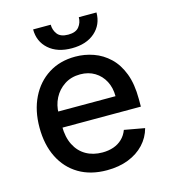

<svg xmlns="http://www.w3.org/2000/svg" viewBox="-110 -818 808 917"><g transform="rotate(-15 293.5 -359.5)"><path d="M306.5 11Q225.9 11 167.8 -23.6Q109.7 -58.2 78.3 -121.3Q46.9 -184.3 46.9 -269.2Q46.9 -353 78.3 -416.9Q109.7 -480.8 166.4 -516.7Q223 -552.6 299 -552.6Q345.2 -552.6 388.5 -537.3Q431.8 -522 466.3 -489.3Q500.7 -456.7 520.6 -404.7Q540.5 -352.6 540.5 -278.4V-240.8H106.9V-320.3H436.4Q436.4 -362.2 419.4 -394.7Q402.3 -427.2 371.6 -446Q340.9 -464.8 299.7 -464.8Q255 -464.8 221.8 -443Q188.6 -421.2 170.6 -386.2Q152.7 -351.2 152.7 -310.4V-248.2Q152.7 -193.5 172.1 -155.2Q191.4 -116.8 226.2 -96.8Q261 -76.7 307.5 -76.7Q337.7 -76.7 362.6 -85.4Q387.4 -94.1 405.5 -111.5Q423.7 -128.9 433.2 -154.5L533.7 -136.4Q521.7 -92 490.6 -58.8Q459.5 -25.6 412.8 -7.3Q366.1 11 306.5 11ZM364.7 -730.1H452.1Q452.1 -670.1 409.6 -632.6Q367.2 -595.2 295.1 -595.2Q223.4 -595.2 181.1 -632.6Q138.8 -670.1 138.8 -730.1H225.9Q225.9 -703.5 241.5 -683.1Q257.1 -662.6 295.1 -662.6Q332.4 -662.6 348.5 -682.9Q364.7 -703.1 364.7 -730.1Z"/></g></svg>

Font: InterMG Medium
Style: Regular
Weight: 500
Designer: Rasmus Andersson
Foundry: rsms
Version: Version 3.019;December 26, 2023;FontCreator 15.0.0.2955 64-b